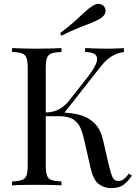

<svg xmlns="http://www.w3.org/2000/svg" viewBox="-20 -956 718 990"><path d="M458 -926Q478 -939 494.5 -935.5Q511 -932 519 -919Q527 -906 523 -890.5Q519 -875 498 -861Q477 -848 449.5 -837.5Q422 -827 385.5 -812.5Q349 -798 297 -772L290 -785Q336 -820 365.5 -846.5Q395 -873 416 -893Q437 -913 458 -926ZM297 -708V-688Q263 -687 245.5 -680.5Q228 -674 222 -656.5Q216 -639 216 -602V-106Q216 -70 222 -52Q228 -34 245.5 -28Q263 -22 297 -20V0Q274 -2 239.5 -2.5Q205 -3 170 -3Q131 -3 97 -2.5Q63 -2 42 0V-20Q76 -22 93.5 -28Q111 -34 117 -52Q123 -70 123 -106V-602Q123 -639 117 -656.5Q111 -674 93.5 -680.5Q76 -687 42 -688V-708Q63 -707 97 -706Q131 -705 170 -705Q205 -705 239.5 -706Q274 -707 297 -708ZM286 -376Q339 -376 385.5 -365Q432 -354 465 -323Q498 -292 512 -231L541 -105Q552 -59 561 -40.5Q570 -22 592 -23Q609 -24 620.5 -34Q632 -44 645 -61L660 -50Q641 -22 618 -4Q595 14 553 14Q518 14 489.5 -6.5Q461 -27 446 -94L418 -218Q409 -260 397 -291Q385 -322 359 -339.5Q333 -357 282 -357H197V-376ZM216 -357V-376Q258 -377 286.5 -393.5Q315 -410 334 -434L430 -556Q463 -598 475 -627Q487 -656 474 -671.5Q461 -687 419 -688V-708Q438 -707 458 -706.5Q478 -706 497.5 -705.5Q517 -705 534 -705Q560 -705 582 -706Q604 -707 619 -708V-688Q588 -684 559 -667.5Q530 -651 501 -615L298 -357Z"/></svg>

Font: Playfair Display
Style: Regular
Weight: 400
Designer: Claus Eggers Sørensen
Foundry: Claus Eggers Sørensen
Version: Version 1.203